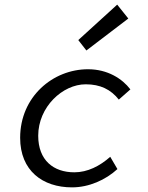

<svg xmlns="http://www.w3.org/2000/svg" viewBox="-20 -797 640 829"><path d="M291 12C364 12 436 -20 487 -67L456 -120C411 -80 358 -53 301 -53C211 -53 145 -105 145 -211C145 -335 250 -433 350 -433C413 -433 458 -411 493 -367L543 -411C508 -457 445 -498 360 -498C208 -498 67 -379 67 -202C67 -60 164 12 291 12ZM353 -579 534 -717 486 -777 318 -624 353 -579Z"/></svg>

Font: Source Code Variable
Style: Italic
Weight: 400
Italic angle: -11°
Monospace: yes
Designer: Paul D. Hunt, Teo Tuominen
Foundry: Adobe Systems Incorporated
Version: Version 1.005;PS 1.0;hotconv 16.6.54;makeotf.lib2.5.65590